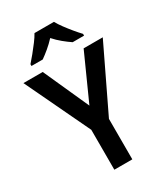

<svg xmlns="http://www.w3.org/2000/svg" viewBox="-225 -1131 994 1138"><g transform="rotate(-30 271.5 -562.0)"><path d="M272 -496 412 -807H543L333 -370V-93H210V-366L0 -807H132ZM338 -1031Q350 -1009 370 -982Q390 -955 411.5 -929Q433 -903 452 -883V-871H374Q350 -887 322.5 -909.5Q295 -932 271 -959Q246 -932 219 -909.5Q192 -887 169 -871H92V-883Q110 -903 131.5 -929.5Q153 -956 173 -982.5Q193 -1009 205 -1031Z"/></g></svg>

Font: Noto Sans Telugu UI SemiCondensed SemiBold
Style: Regular
Weight: 600
Width: 4
Designer: Jelle Bosma - Monotype Design Team
Foundry: Monotype Imaging Inc.
Version: Version 2.005; ttfautohint (v1.8.4.7-5d5b)